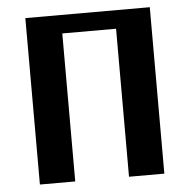

<svg xmlns="http://www.w3.org/2000/svg" viewBox="-49 -698 738 747"><g transform="rotate(-5 320.0 -325.0)"><path d="M563 -650V0H425V-578H215V0H77V-650Z"/></g></svg>

Font: ArsenalBold
Style: Bold
Weight: 700
Designer: Andrij Shevchenko
Foundry: Stairsfor.com
Version: Version 1.000